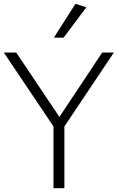

<svg xmlns="http://www.w3.org/2000/svg" viewBox="-42 -985 616 1005"><path d="M554 -710 295 -323V0H238V-323L-22 -710H43L269 -373L493 -710ZM240 -788 353 -965 410 -947 291 -788Z"/></svg>

Font: Livvic Light
Style: Regular
Weight: 300
Designer: Jacques Le Bailly, Baron von Fonthausen
Version: Version 1.001; ttfautohint (v1.8.2)